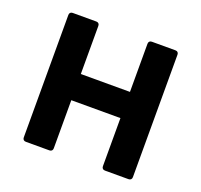

<svg xmlns="http://www.w3.org/2000/svg" viewBox="-112 -750 915 875"><g transform="rotate(20 346.0 -312.5)"><path d="M82 -609.4V-15.6C82 -5.9 87.9 0 97.7 0H211.9C221.7 0 227.5 -5.9 227.5 -15.6V-249H465.8V-15.6C465.8 -5.9 471.7 0 481.4 0H595.7C605.5 0 611.3 -5.9 611.3 -15.6V-609.4C611.3 -619.1 605.5 -625 595.7 -625H481.4C471.7 -625 465.8 -619.1 465.8 -609.4V-376H227.5V-609.4C227.5 -619.1 221.7 -625 211.9 -625H97.7C87.9 -625 82 -619.1 82 -609.4Z"/></g></svg>

Font: Ed Sans Neue
Style: Bold
Weight: 700
Designer: Stephen Hutchings
Version: Version 1.004;PS 001.004;hotconv 1.0.88;makeotf.lib2.5.64775